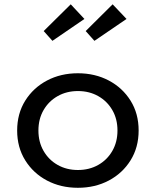

<svg xmlns="http://www.w3.org/2000/svg" viewBox="-20 -876 740 912"><path d="M350 16Q431.5 16 496.8 -18.5Q562 -53 600.2 -114.5Q638.5 -176 638.5 -256Q638.5 -336.5 600.2 -397.8Q562 -459 496.8 -493.5Q431.5 -528 350 -528Q268.5 -528 203.2 -493.5Q138 -459 99.8 -397.8Q61.5 -336.5 61.5 -256Q61.5 -176 99.8 -114.5Q138 -53 203.2 -18.5Q268.5 16 350 16ZM350 -68.5Q296.5 -68.5 254 -92.5Q211.5 -116.5 187 -159Q162.5 -201.5 162.5 -256Q162.5 -311 187 -353.2Q211.5 -395.5 254 -419.5Q296.5 -443.5 350 -443.5Q404 -443.5 446.5 -419.5Q489 -395.5 513.5 -353.2Q538 -311 538 -256Q538 -201.5 513.5 -159Q489 -116.5 446.5 -92.5Q404 -68.5 350 -68.5ZM428.5 -682 581 -786 515 -855.5 387 -728.5ZM229 -682 381 -786 316 -855.5 187.5 -728.5Z"/></svg>

Font: Spartan Medium
Style: Regular
Weight: 500
Designer: Matt Bailey, Mirko Velimirovic
Foundry: Matt Bailey
Version: Version 1.003; ttfautohint (v1.8.3)